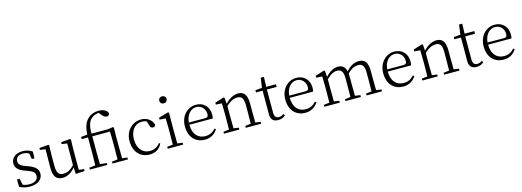

<svg xmlns="http://www.w3.org/2000/svg" viewBox="1 -1831 7777 2862"><g transform="rotate(-15 3889.5 -400.0)"><path d="M232 -299C159 -326 129 -350 129 -401C129 -452 166 -490 243 -490C273 -490 303 -482 333 -465L349 -376H389L392 -481C344 -510 303 -525 244 -525C129 -525 65 -461 65 -382C65 -309 117 -268 196 -239L245 -221C323 -193 352 -166 352 -118C352 -62 308 -22 218 -22C177 -22 145 -29 118 -42L97 -138H55L58 -24C111 1 157 14 217 14C351 14 416 -55 416 -134C416 -201 377 -246 275 -284Z M983 -40V-355L987 -505L976 -517L836 -505V-476L919 -464L917 -129C865 -72 808 -42 749 -42C682 -42 647 -80 647 -190V-355L652 -505L642 -517L500 -505V-476L584 -464L581 -184C580 -37 631 14 723 14C797 14 864 -26 918 -93L924 8L1062 0V-29Z M1651 -40C1650 -95 1649 -175 1649 -227V-379L1651 -513L1638 -523L1552 -511H1306C1305 -627 1326 -689 1367 -731C1397 -762 1441 -780 1490 -783L1525 -739C1549 -712 1569 -699 1592 -699C1616 -699 1632 -713 1636 -733C1631 -780 1572 -814 1493 -814C1435 -814 1374 -796 1330 -753C1272 -699 1248 -629 1241 -514L1143 -504V-470H1241V-227C1241 -164 1240 -102 1238 -40L1144 -29V0H1413V-29L1309 -40C1308 -103 1307 -164 1307 -227V-470H1579C1582 -414 1583 -362 1583 -285V-227C1583 -175 1582 -95 1581 -40L1493 -29V0H1731V-29Z M2240 -115C2201 -63 2145 -36 2082 -36C1973 -36 1894 -121 1894 -262C1894 -402 1970 -490 2075 -490C2098 -490 2123 -486 2148 -475L2171 -402C2177 -378 2190 -363 2217 -363C2239 -363 2252 -374 2256 -396C2235 -475 2161 -525 2072 -525C1944 -525 1824 -425 1824 -255C1824 -92 1920 14 2065 14C2159 14 2224 -30 2258 -105Z M2464 -668C2495 -668 2521 -690 2521 -722C2521 -756 2495 -777 2464 -777C2433 -777 2408 -756 2408 -722C2408 -690 2433 -668 2464 -668ZM2503 -40C2502 -95 2501 -175 2501 -227V-376L2503 -513L2490 -523L2340 -480V-451L2433 -444C2435 -391 2436 -345 2436 -282V-227C2436 -175 2435 -95 2434 -40L2345 -29V0H2583V-29Z M2750 -296C2760 -420 2834 -490 2915 -490C2998 -490 3051 -422 3051 -348C3051 -315 3041 -295 3004 -295ZM3110 -262C3115 -277 3117 -297 3117 -322C3117 -442 3037 -525 2919 -525C2790 -525 2678 -419 2678 -254C2678 -79 2783 14 2919 14C3005 14 3075 -28 3115 -96L3096 -110C3056 -64 3008 -36 2937 -36C2832 -36 2751 -107 2749 -262Z M3707 -40C3706 -95 3705 -173 3705 -227V-333C3705 -471 3658 -525 3570 -525C3504 -525 3430 -488 3367 -419L3360 -513L3347 -523L3208 -479V-450L3300 -444C3302 -396 3303 -347 3303 -281V-227C3303 -175 3302 -95 3301 -40L3213 -29V0H3451V-29L3371 -40C3370 -95 3369 -175 3369 -227V-383C3438 -450 3494 -470 3542 -470C3606 -470 3639 -435 3639 -331V-227C3639 -173 3638 -95 3637 -40L3550 -29V0H3787V-29Z M4145 -54C4117 -36 4097 -27 4068 -27C4025 -27 4001 -53 4001 -116V-470H4152V-511H4002L4007 -664H3958L3937 -513L3833 -504V-470H3935V-196C3935 -159 3934 -137 3934 -114C3932 -28 3971 14 4049 14C4097 14 4136 -2 4162 -31Z M4299 -296C4309 -420 4383 -490 4464 -490C4547 -490 4600 -422 4600 -348C4600 -315 4590 -295 4553 -295ZM4659 -262C4664 -277 4666 -297 4666 -322C4666 -442 4586 -525 4468 -525C4339 -525 4227 -419 4227 -254C4227 -79 4332 14 4468 14C4554 14 4624 -28 4664 -96L4645 -110C4605 -64 4557 -36 4486 -36C4381 -36 4300 -107 4298 -262Z M5571 -40C5570 -95 5569 -173 5569 -227V-339C5569 -473 5519 -525 5433 -525C5364 -525 5295 -491 5235 -419C5218 -494 5175 -525 5110 -525C5044 -525 4977 -487 4916 -419L4909 -513L4896 -523L4757 -479V-450L4849 -444C4851 -397 4852 -347 4852 -281V-227C4852 -175 4851 -95 4850 -40L4762 -29V0H5000V-29L4920 -40C4919 -95 4918 -175 4918 -227V-382C4986 -450 5036 -470 5084 -470C5144 -470 5177 -433 5177 -331V-227C5177 -173 5176 -95 5175 -40L5089 -29V0H5326V-29L5245 -40C5244 -95 5243 -173 5243 -227V-333C5243 -351 5242 -368 5241 -384C5306 -450 5359 -470 5407 -470C5468 -470 5503 -436 5503 -332V-227C5503 -173 5502 -95 5501 -40L5414 -29V0H5652V-29Z M5811 -296C5821 -420 5895 -490 5976 -490C6059 -490 6112 -422 6112 -348C6112 -315 6102 -295 6065 -295ZM6171 -262C6176 -277 6178 -297 6178 -322C6178 -442 6098 -525 5980 -525C5851 -525 5739 -419 5739 -254C5739 -79 5844 14 5980 14C6066 14 6136 -28 6176 -96L6157 -110C6117 -64 6069 -36 5998 -36C5893 -36 5812 -107 5810 -262Z M6768 -40C6767 -95 6766 -173 6766 -227V-333C6766 -471 6719 -525 6631 -525C6565 -525 6491 -488 6428 -419L6421 -513L6408 -523L6269 -479V-450L6361 -444C6363 -396 6364 -347 6364 -281V-227C6364 -175 6363 -95 6362 -40L6274 -29V0H6512V-29L6432 -40C6431 -95 6430 -175 6430 -227V-383C6499 -450 6555 -470 6603 -470C6667 -470 6700 -435 6700 -331V-227C6700 -173 6699 -95 6698 -40L6611 -29V0H6848V-29Z M7206 -54C7178 -36 7158 -27 7129 -27C7086 -27 7062 -53 7062 -116V-470H7213V-511H7063L7068 -664H7019L6998 -513L6894 -504V-470H6996V-196C6996 -159 6995 -137 6995 -114C6993 -28 7032 14 7110 14C7158 14 7197 -2 7223 -31Z M7360 -296C7370 -420 7444 -490 7525 -490C7608 -490 7661 -422 7661 -348C7661 -315 7651 -295 7614 -295ZM7720 -262C7725 -277 7727 -297 7727 -322C7727 -442 7647 -525 7529 -525C7400 -525 7288 -419 7288 -254C7288 -79 7393 14 7529 14C7615 14 7685 -28 7725 -96L7706 -110C7666 -64 7618 -36 7547 -36C7442 -36 7361 -107 7359 -262Z"/></g></svg>

Font: Noto Serif CJK JP Light
Style: Regular
Weight: 300
Designer: Ryoko NISHIZUKA 西塚涼子 (kana & ideographs); Frank Grießhammer (Latin, Greek & Cyrillic); Wenlong ZHANG 张文龙 (bopomofo); San
Foundry: Adobe Systems Incorporated
Version: Version 1.001;PS 1.001;hotconv 16.6.54;makeotf.lib2.5.65590